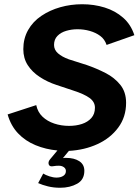

<svg xmlns="http://www.w3.org/2000/svg" viewBox="-20 -700 654 906"><path d="M264 186Q233 186 206.5 179.5Q180 173 160 164L184 119Q195 126 213 132Q231 138 247 138Q266 138 278.5 130Q291 122 291 107Q291 96 281.5 89Q272 82 257 82Q251 82 244.5 82.5Q238 83 233 84Q214 88 210 76Q206 64 216 52L251 10Q196 5 147.5 -15Q99 -35 65 -71Q31 -107 16 -160L151 -204Q158 -171 180.5 -149.5Q203 -128 236 -117Q269 -106 306 -106Q339 -106 366.5 -115Q394 -124 411 -143Q428 -162 428 -192Q428 -219 403 -237.5Q378 -256 325 -273L247 -299Q204 -313 168 -336.5Q132 -360 111 -392.5Q90 -425 90 -468Q90 -518 112.5 -558Q135 -598 175 -625Q215 -652 264.5 -666Q314 -680 368 -680Q424 -680 474 -664.5Q524 -649 561 -616.5Q598 -584 614 -534L483 -488Q474 -515 453 -530.5Q432 -546 404 -554Q376 -562 346 -562Q318 -562 292.5 -554.5Q267 -547 251 -530.5Q235 -514 235 -488Q235 -465 253.5 -448.5Q272 -432 305 -420L390 -393Q436 -377 478 -355.5Q520 -334 547.5 -300Q575 -266 575 -215Q575 -148 538 -98Q501 -48 440 -20Q379 8 305 12L277 46Q281 45 285 45Q289 45 292 45Q330 45 354 60.5Q378 76 378 106Q378 148 344 167Q310 186 264 186Z"/></svg>

Font: Atkinson Hyperlegible Next
Style: Bold Italic
Weight: 700
Italic angle: -12°
Designer: Elliott Scott, Megan Eiswerth, Linus Boman, Theodore Petrosky, Letters from Sweden
Foundry: Applied Design Works, Letters from Sweden
Version: Version 2.001